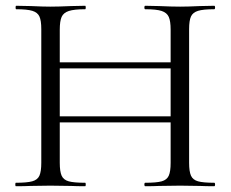

<svg xmlns="http://www.w3.org/2000/svg" viewBox="-20 -645 799 665"><path d="M483 -613Q480 -613 480 -619Q480 -625 483 -625L531 -624Q575 -622 604 -622Q631 -622 673 -624L722 -625Q725 -625 725 -619Q725 -613 722 -613Q684 -613 666 -607.5Q648 -602 641.5 -588Q635 -574 635 -544V-81Q635 -51 641.5 -36.5Q648 -22 666 -17Q684 -12 722 -12Q725 -12 725 -6Q725 0 722 0Q691 0 673 -1L604 -2L531 -1Q513 0 483 0Q480 0 480 -6Q480 -12 483 -12Q522 -12 540 -17Q558 -22 564.5 -36.5Q571 -51 571 -81V-542Q571 -572 564.5 -586.5Q558 -601 540 -607Q522 -613 483 -613ZM152 -429H599V-408H152ZM36 -613Q34 -613 34 -619Q34 -625 36 -625L87 -624Q129 -622 154 -622Q183 -622 227 -624L275 -625Q277 -625 277 -619Q277 -613 275 -613Q237 -613 218.5 -607Q200 -601 193.5 -586.5Q187 -572 187 -542V-81Q187 -51 193.5 -36.5Q200 -22 218 -17Q236 -12 275 -12Q277 -12 277 -6Q277 0 275 0Q244 0 226 -1L154 -2L85 -1Q67 0 35 0Q33 0 33 -6Q33 -12 35 -12Q73 -12 91.5 -17Q110 -22 116.5 -36.5Q123 -51 123 -81V-544Q123 -574 116.5 -588Q110 -602 92 -607.5Q74 -613 36 -613ZM152 -242H599V-221H152Z"/></svg>

Font: Cormorant Infant
Style: Regular
Weight: 400
Designer: Christian Thalmann (Catharsis Fonts)
Foundry: Catharsis Fonts
Version: Version 4.000